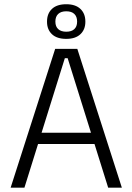

<svg xmlns="http://www.w3.org/2000/svg" viewBox="-20 -864 610 884"><path d="M29 0 234 -639H336L541 0H478L291.5 -596H278.5L92.5 0ZM138.5 -201V-253H431V-201ZM196.5 -763.5V-765Q196.5 -801.5 219.2 -823Q242 -844.5 285 -844.5Q327.5 -844.5 350.2 -823Q373 -801.5 373 -765V-763.5Q373 -728 350.2 -706.5Q327.5 -685 285 -685Q242 -685 219.2 -706.5Q196.5 -728 196.5 -763.5ZM235 -764Q235 -742 248 -730Q261 -718 285 -718Q309.5 -718 322.2 -730Q335 -742 335 -764V-765Q335 -787.5 322.2 -799.8Q309.5 -812 285 -812Q261 -812 248 -799.8Q235 -787.5 235 -765Z"/></svg>

Font: Anek Latin Light
Style: Regular
Weight: 300
Designer: Yesha Goshar
Foundry: Ek Type
Version: Version 1.003